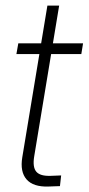

<svg xmlns="http://www.w3.org/2000/svg" viewBox="-20 -681 324 702"><path d="M283.7 -522.5 277.3 -483.4H40L46.9 -522.5ZM153.3 -660.6H196.3L105 -108.9Q98.6 -69.8 112.8 -53.2Q127 -36.6 165.5 -38.1Q174.3 -38.6 184.3 -38.8Q194.3 -39.1 203.6 -39.6L199.2 -0.5Q189.5 0 178.5 0.2Q167.5 0.5 157.2 1Q101.6 2.9 77.1 -25.1Q52.7 -53.2 61.5 -106Z"/></svg>

Font: Inter 28pt ExtraLight
Style: Italic
Weight: 250
Italic angle: -9.3988°
Designer: Rasmus Andersson
Foundry: rsms
Version: Version 4.001;git-66647c0bb